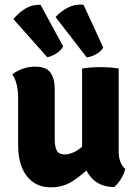

<svg xmlns="http://www.w3.org/2000/svg" viewBox="-20 -792 589 821"><path d="M487.5 -142.5Q487.5 -118.5 495.2 -99Q503 -79.5 515.5 -70.5Q511.5 -49.5 497 -26.5Q482.5 -3.5 468 8Q401.5 7 366.2 -37.5Q331 -82 331 -144.5V-499Q347 -502 368.2 -503.5Q389.5 -505 409.5 -505Q429 -505 449.8 -503.5Q470.5 -502 487.5 -499ZM57.5 -374Q57.5 -403.5 51.8 -429Q46 -454.5 32.5 -473.5Q50 -488 75.5 -497.5Q101 -507 130 -507Q177 -507 195.5 -482Q214 -457 214 -410.5V-197.5Q214 -164 223 -147.8Q232 -131.5 256.5 -131.5Q272 -131.5 292.5 -139.8Q313 -148 333.2 -167Q353.5 -186 368.5 -217V-80.5Q333.5 -46 292.2 -18.5Q251 9 197.5 9Q152 9 120.8 -13.8Q89.5 -36.5 73.5 -76.5Q57.5 -116.5 57.5 -169ZM153.5 -771.5 250 -593.5Q240.5 -575.5 220 -562.8Q199.5 -550 182 -547.5L37.5 -710Q57 -735.5 86.5 -754Q116 -772.5 153.5 -771.5ZM337 -772 421.5 -588.5Q412 -571.5 390.2 -559.8Q368.5 -548 350.5 -547L217.5 -719Q239 -743 269.2 -759Q299.5 -775 337 -772Z"/></svg>

Font: Signika Light
Style: Bold
Weight: 700
Version: Version 2.003;gftools[0.9.32]